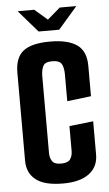

<svg xmlns="http://www.w3.org/2000/svg" viewBox="-55 -811 486 854"><g transform="rotate(-5 188.0 -383.5)"><path d="M57 -774H131L188 -725L245 -774H319L234 -676H142ZM192 7Q109 7 70.5 -23.5Q32 -54 32 -108V-502Q32 -569 69 -598Q106 -627 189 -627Q269 -627 309.5 -598Q350 -569 349 -501V-369L242 -356V-475Q242 -506 232.5 -522.5Q223 -539 190 -539Q158 -539 149.5 -521Q141 -503 141 -476V-133Q141 -112 151 -97Q161 -82 190 -82Q221 -82 231.5 -97Q242 -112 242 -134V-245L349 -257V-108Q349 -54 308.5 -23.5Q268 7 192 7Z"/></g></svg>

Font: Smooch Sans Thin
Style: Bold
Weight: 700
Version: Version 1.010